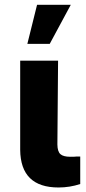

<svg xmlns="http://www.w3.org/2000/svg" viewBox="-20 -787 363 812"><path d="M225.6 -530.3 222.7 -175.8Q223.1 -146 235.6 -135Q248 -124 277.3 -124Q296.9 -124 303.7 -125H319.3V-8.8Q275.4 5.9 227.5 5.9Q66.9 5.9 65.4 -153.3V-530.3ZM136.7 -766.6H279.3L190.4 -601.6H95.7Z"/></svg>

Font: Pretendard JP ExtraBold
Style: Regular
Weight: 800
Designer: Base glyphs from Inter by Rasmus Andersson; Hangeul glyphs from Noto Sans CJK(Source Han Sans) by Jang Soo-young and Kan
Foundry: Kil Hyung-jin
Version: Version 1.309